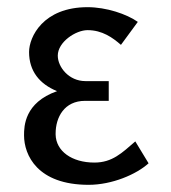

<svg xmlns="http://www.w3.org/2000/svg" viewBox="-20 -505 476 535"><path d="M283 -224V-279H218C172 -279 141 -318 141 -350C141 -388 191 -421 224 -421C265 -421 294 -400 317 -380L364 -444C333 -466 276 -485 224 -485C100 -485 61 -402 61 -360C61 -307 90 -271 139 -251C48 -219 47 -153 47 -128C47 -73 84 10 227 10C292 10 360 -19 394 -50L357 -111C320 -79 293 -52 243 -52C180 -52 136 -84 135 -130V-133C135 -178 159 -224 217 -224Z"/></svg>

Font: Mint Spirit
Style: Regular
Weight: 400
Designer: HARENDAL Hirwen
Foundry: Arkandis Digital Foundry.
Version: Version 1.004;FFEdit